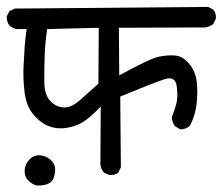

<svg xmlns="http://www.w3.org/2000/svg" viewBox="-24 -580 658 567"><path d="M297.9 -63.5 283.2 -70.3Q273.4 -81.1 272.5 -94.7L273.4 -265.6Q253.9 -244.1 231.9 -227.1Q210 -210 179.2 -203.6Q148.4 -197.3 122.6 -206.5Q96.7 -215.8 75.2 -241.2Q53.7 -266.6 48.8 -306.2Q43.9 -345.7 45.4 -380.4Q46.9 -415 48.8 -441.9Q50.8 -468.8 54.7 -494.1H25.4Q12.7 -496.1 3.9 -504.9Q-4.9 -515.6 -3.9 -532.2L3.9 -546.9L19.5 -554.7L590.8 -559.6L605.5 -551.8Q615.2 -541 613.3 -524.4L605.5 -508.8Q594.7 -501 583 -499L327.1 -498L328.1 -357.4Q418.9 -407.2 445.3 -412.6Q471.7 -418 493.7 -416Q515.6 -414.1 534.7 -391.6Q553.7 -369.1 557.1 -337.9Q560.5 -306.6 556.6 -272.9Q552.7 -239.3 537.1 -209Q524.4 -197.3 507.8 -198.2L493.2 -207Q483.4 -219.7 483.4 -234.4Q491.2 -252.9 496.6 -272.9Q502 -293 498 -324.7Q494.1 -356.4 462.4 -346.2Q430.7 -335.9 331.1 -294.9L333 -85.9L325.2 -70.3Q314.5 -61.5 297.9 -63.5ZM84 -32.2Q70.3 -36.1 59.1 -47.4Q47.9 -58.6 48.8 -77.1Q49.8 -95.7 64 -109.9Q78.1 -124 97.2 -121.1Q116.2 -118.2 128.9 -104.5Q141.6 -90.8 138.2 -68.8Q134.8 -46.9 121.6 -39.1Q108.4 -31.2 84 -32.2ZM266.6 -333 267.6 -498 115.2 -494.1Q109.4 -455.1 107.9 -414.6Q106.4 -374 106.9 -336.9Q107.4 -299.8 124.5 -281.7Q141.6 -263.7 164.6 -262.7Q187.5 -261.7 214.8 -286.6Q242.2 -311.5 266.6 -333Z"/></svg>

Font: NaikaiFont
Style: Regular
Weight: 400
Version: Version 1.67